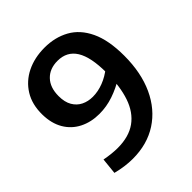

<svg xmlns="http://www.w3.org/2000/svg" viewBox="-198 -843 985 985"><g transform="rotate(-45 294.5 -351.0)"><path d="M432 -418 438 -335Q394 -307 344 -290Q294 -273 242 -273Q182 -273 134.5 -297Q87 -321 60 -367Q33 -413 32 -478Q31 -552 63.5 -604.5Q96 -657 153 -685Q210 -713 283 -713Q358 -713 417 -680.5Q476 -648 509.5 -577.5Q543 -507 543 -394Q543 -271 501 -180Q459 -89 382 -39Q305 11 200 11Q144 11 82 -5L91 -93Q117 -88 141 -85.5Q165 -83 184 -83Q266 -83 317.5 -120Q369 -157 393 -227.5Q417 -298 417 -398Q417 -510 383.5 -564Q350 -618 282 -618Q225 -618 191.5 -583Q158 -548 158 -486Q158 -442 174.5 -414Q191 -386 218.5 -372.5Q246 -359 280 -359Q318 -359 357 -374Q396 -389 432 -418Z"/></g></svg>

Font: Bitter Thin SemiBold
Style: Regular
Weight: 600
Version: Version 2.002